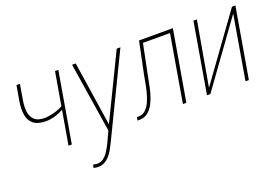

<svg xmlns="http://www.w3.org/2000/svg" viewBox="-99 -836 1977 1357"><g transform="rotate(-20 889.5 -158.0)"><path d="M411.1 -528.3 320.3 0H295.4L386.2 -528.3ZM360.8 -290 358.4 -266.1Q337.4 -252.4 312.7 -241.2Q288.1 -230 262.2 -223.6Q236.3 -217.3 210.9 -216.8Q145.5 -216.8 113.8 -242.2Q82 -267.6 74.5 -312Q66.9 -356.4 76.7 -415L96.2 -528.3H122.1L103 -415Q94.2 -366.7 99.1 -326.9Q104 -287.1 129.9 -263.7Q155.8 -240.2 210.9 -241.2Q235.4 -243.2 262.2 -249Q289.1 -254.9 314.7 -265.1Q340.3 -275.4 360.8 -290Z M618.2 -50.3 850.1 -527.8H877.9L580.1 87.4Q569.8 108.9 557.1 130.9Q544.4 152.8 528.3 171.1Q512.2 189.5 491.5 201.2Q470.7 212.9 442.4 212.9Q433.1 213.4 424.6 211.9Q416 210.4 407.7 208L412.6 185.1Q418.9 186 426.5 187.7Q434.1 189.5 440.4 189.5Q470.7 190.4 492.2 173.1Q513.7 155.8 528.8 131.3Q543.9 106.9 555.7 84ZM542 -528.8 617.7 -29.3 621.1 -3.9 599.1 9.8 514.6 -528.8Z M1256.3 -528.3 1252.4 -502.9H1022.9L1026.9 -528.3ZM1272.5 -528.3 1181.6 0H1155.8L1246.1 -528.3ZM1018.1 -528.3H1043.5L994.6 -287.6Q988.8 -260.7 982.2 -224.4Q975.6 -188 965.1 -149.4Q954.6 -110.8 937.5 -77.1Q920.4 -43.5 894.3 -22Q868.2 -0.5 830.1 0H814.5L818.8 -24.4H832Q862.8 -24.9 884.5 -45.4Q906.2 -65.9 920.4 -97.9Q934.6 -129.9 943.6 -166Q952.6 -202.1 958.3 -234.9Q963.9 -267.6 968.3 -288.6Z M1368.2 -44.9 1716.8 -527.8 1742.7 -528.3 1651.9 0H1626.5L1708.5 -479.5L1362.3 0H1336.9L1427.2 -528.3H1453.1Z"/></g></svg>

Font: Roboto Condensed Thin
Style: Italic
Weight: 250
Italic angle: -12°
Designer: Christian Robertson
Foundry: Google
Version: Version 3.008; 2023